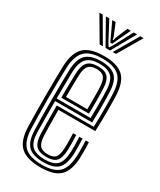

<svg xmlns="http://www.w3.org/2000/svg" viewBox="-198 -844 769 920"><g transform="rotate(30 186.0 -384.0)"><path d="M192 7.5Q117.2 7.5 82.2 -23.1Q47.2 -53.8 44 -127.8Q43 -160.2 42.4 -204.4Q41.8 -248.5 41.8 -296.8Q41.8 -345 42.4 -390.4Q43 -435.8 44.2 -470.5Q47.8 -544 82.1 -575.8Q116.5 -607.5 191 -607.5Q262.8 -607.5 296.8 -577.2Q330.8 -547 334 -473.2Q334.5 -458.2 334.9 -436.8Q335.2 -415.2 335.4 -389.2Q335.5 -363.2 334.9 -334.1Q334.2 -305 333 -274.5H129Q129.2 -248.8 129.5 -223.9Q129.8 -199 130.1 -176.4Q130.5 -153.8 131.2 -134Q132.8 -96 146 -80.1Q159.2 -64.2 192 -64.2Q221.2 -64.2 233.1 -78.9Q245 -93.5 246.8 -132Q247.5 -146 247.2 -166.9Q247 -187.8 245.8 -212.8H263.2Q264.2 -187 264.5 -166.5Q264.8 -146 264.2 -131.2Q262.2 -85.5 246.1 -67.6Q230 -49.8 192 -49.8Q150.5 -49.8 132.9 -68.4Q115.2 -87 113.5 -132.2Q113 -151.8 112.5 -178.4Q112 -205 111.9 -234Q111.8 -263 111.8 -288.8H316.2Q317.2 -316.2 317.6 -342.9Q318 -369.5 318 -393.6Q318 -417.8 317.6 -437.9Q317.2 -458 316.5 -472.8Q313.5 -540.2 283 -566.8Q252.5 -593.2 191 -593.2Q124.2 -593.2 94.5 -564.1Q64.8 -535 61.8 -469.5Q60.5 -434 59.9 -388.9Q59.2 -343.8 59.2 -296.2Q59.2 -248.8 59.9 -205.1Q60.5 -161.5 61.5 -129.2Q64.2 -62.5 94.6 -34.6Q125 -6.8 192 -6.8Q256.8 -6.8 285.1 -34.5Q313.5 -62.2 316.5 -128.8Q317 -139.8 317 -153.5Q317 -167.2 316.6 -182.5Q316.2 -197.8 315.5 -212.8H333Q334 -192.2 334.4 -169.4Q334.8 -146.5 334 -128Q330.8 -54.8 298.1 -23.6Q265.5 7.5 192 7.5ZM192 -21Q134 -21 107.8 -45.6Q81.5 -70.2 79 -130Q77.8 -164 77.2 -208.6Q76.8 -253.2 76.8 -300.9Q76.8 -348.5 77.4 -392.4Q78 -436.2 79 -468.2Q81.8 -529 108.2 -554Q134.8 -579 191 -579Q244.2 -579 270.4 -555.6Q296.5 -532.2 299 -472.2Q299.8 -456.2 300.2 -430.5Q300.8 -404.8 300.6 -372.2Q300.5 -339.8 299.2 -303H94.2Q94.2 -253 94.5 -214.1Q94.8 -175.2 95.5 -131.2Q96.2 -79.5 117.9 -57.5Q139.5 -35.5 192 -35.5Q237.5 -35.5 258.2 -55.9Q279 -76.2 281.5 -129.8Q282.2 -146 282 -167.2Q281.8 -188.5 280.5 -212.8H298Q299 -190 299.4 -168.4Q299.8 -146.8 299 -129.2Q296.2 -69.8 272.1 -45.4Q248 -21 192 -21ZM94.2 -317.5H282Q283 -349.5 283 -379.1Q283 -408.8 282.6 -432.8Q282.2 -456.8 281.5 -471.8Q279.2 -524.8 257.1 -544.6Q235 -564.5 191 -564.5Q143.8 -564.5 121.2 -542.9Q98.8 -521.2 96.2 -467.2Q95.5 -443.8 95 -402.1Q94.5 -360.5 94.2 -317.5ZM111.8 -331.8Q112 -351.8 112.1 -374.6Q112.2 -397.5 112.8 -421Q113.2 -444.5 113.8 -466.2Q115.8 -512.8 133.6 -531.5Q151.5 -550.2 191 -550.2Q229 -550.2 245.6 -532.1Q262.2 -514 264.2 -470.2Q264.8 -458.5 265.1 -437.8Q265.5 -417 265.5 -389.8Q265.5 -362.5 264.8 -331.8ZM129.5 -346.2H247.2Q248 -372.8 248 -397.2Q248 -421.8 247.6 -440.8Q247.2 -459.8 246.8 -469.8Q245 -506.8 232.2 -521.2Q219.5 -535.8 191 -535.8Q160 -535.8 146.4 -520.2Q132.8 -504.8 131.2 -465.5Q130.8 -448.2 130.4 -429.4Q130 -410.5 129.8 -389.9Q129.5 -369.2 129.5 -346.2ZM66.2 -776H84.5L161.2 -644.5H143.5ZM102 -776H121L171 -681.2L186 -656.2H191L206 -681.2L256 -776H275L200.8 -644.5H176.2ZM137.5 -776H156.2L183 -710.5L187 -694.5H190L194 -710.5L221.2 -776H240.2L204 -699.8L193.8 -677.5H183.5L173 -699.8ZM292.5 -776H311L233.8 -644.5H215.8Z"/></g></svg>

Font: Big Shoulders Inline Display Thin SemiBold
Style: Regular
Weight: 600
Version: Version 2.002